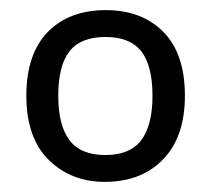

<svg xmlns="http://www.w3.org/2000/svg" viewBox="-20 -742 416 379"><path d="M345 -553Q345 -472 302 -427.5Q259 -383 187 -383Q120 -383 76 -426.5Q32 -470 32 -553Q32 -635 74 -678.5Q116 -722 189 -722Q260 -722 302.5 -679Q345 -636 345 -553ZM95 -553Q95 -495 117 -465.5Q139 -436 188 -436Q237 -436 259 -465.5Q281 -495 281 -553Q281 -612 259 -640.5Q237 -669 188 -669Q139 -669 117 -640.5Q95 -612 95 -553Z"/></svg>

Font: Noto Sans Masaram Gondi
Style: Regular
Weight: 400
Designer: Ek Type & Mukund Gokhale
Foundry: Ek Type
Version: Version 1.004; ttfautohint (v1.8.4.7-5d5b)